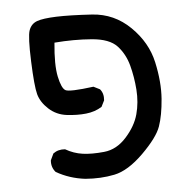

<svg xmlns="http://www.w3.org/2000/svg" viewBox="-43 -414 586 595"><g transform="rotate(-5 250.0 -117.0)"><path d="M199.2 136.7Q150.4 130.9 109.4 107.4Q95.7 91.8 97.7 70.3L107.4 49.8Q123 38.1 144.5 40Q169.9 54.7 197.8 58.6Q225.6 62.5 264.6 58.6Q303.7 54.7 334 21Q364.3 -12.7 374 -48.8Q383.8 -85 380.9 -125Q377.9 -165 368.2 -201.2Q358.4 -237.3 335 -262.7Q311.5 -288.1 256.3 -292.5Q201.2 -296.9 140.6 -292Q133.8 -223.6 141.6 -186.5Q149.4 -149.4 161.6 -142.6Q173.8 -135.7 249 -145.5L268.6 -135.7Q280.3 -122.1 278.3 -100.6L268.6 -81.1Q247.1 -67.4 219.2 -64.5Q191.4 -61.5 159.2 -65.4Q127 -69.3 103.5 -90.8Q80.1 -112.3 73.2 -137.7Q66.4 -163.1 63.5 -240.2Q60.5 -317.4 67.4 -336.9Q74.2 -356.4 92.8 -363.3Q111.3 -370.1 153.3 -371.6Q195.3 -373 264.2 -368.7Q333 -364.3 382.8 -315.4Q432.6 -266.6 446.3 -204.1Q460 -141.6 456.1 -89.8Q452.1 -38.1 440.4 -4.9Q428.7 28.3 380.9 75.7Q333 123 290 131.8Q247.1 140.6 199.2 136.7Z"/></g></svg>

Font: NaikaiFont
Style: Regular-Lite
Weight: 400
Version: Version 1.67